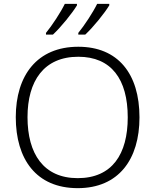

<svg xmlns="http://www.w3.org/2000/svg" viewBox="-20 -968 808 998"><path d="M548 -940V-948H485C463 -903 419 -836 387 -797V-788H423C466 -828 523 -899 548 -940ZM380 -940V-948H317C295 -903 251 -836 219 -797V-788H255C298 -828 355 -899 380 -940ZM705 -358C705 -585 593 -725 387 -725C173 -725 62 -576 62 -359C62 -141 168 10 384 10C597 10 705 -140 705 -358ZM123 -359C123 -547 208 -673 387 -673C558 -673 644 -557 644 -358C644 -167 563 -42 384 -42C206 -42 123 -169 123 -359Z"/></svg>

Font: Noto Sans Gujarati Light
Style: Regular
Weight: 300
Designer: Jelle Bosma - Monotype Design Team, Universal Thirst
Foundry: Monotype Imaging Inc.
Version: Version 2.106